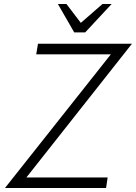

<svg xmlns="http://www.w3.org/2000/svg" viewBox="-20 -945 683 965"><path d="M541 -924.8 408.2 -782.2H353L271 -924.8H314L386.2 -830.1L495.1 -924.8ZM643.1 -725.1 112.8 -53.2H521L513.2 0H4.9L537.1 -671.9H162.1L170.9 -725.1Z"/></svg>

Font: Stilu Light
Style: Italic
Weight: 300
Italic angle: -10°
Designer: Genilson Lima Santos
Foundry: Genilson Lima Santos
Version: Version 1.200;PS 001.200;hotconv 1.0.88;makeotf.lib2.5.64775